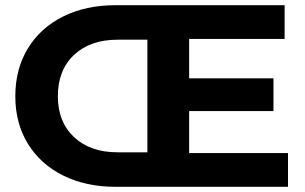

<svg xmlns="http://www.w3.org/2000/svg" viewBox="-20 -720 1176 740"><path d="M1090 -130V0H425Q311 0 223.5 -43.5Q136 -87 87.5 -166Q39 -245 39 -349Q39 -454 87.5 -533.5Q136 -613 223.5 -656.5Q311 -700 425 -700H1077V-570H709V-418H1034V-292H709V-130ZM548 -133V-567H433Q328 -567 265.5 -508.5Q203 -450 203 -349Q203 -250 265.5 -191.5Q328 -133 433 -133Z"/></svg>

Font: Montserrat Alternates
Style: Bold
Weight: 700
Designer: Julieta Ulanovsky
Foundry: Julieta Ulanovsky
Version: Version 7.200